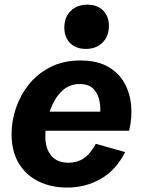

<svg xmlns="http://www.w3.org/2000/svg" viewBox="-20 -803 622 835"><path d="M272 12.7Q202.1 12.7 147.5 -14.2Q92.8 -41 61.5 -93Q30.3 -145 30.3 -220.2Q30.3 -277.3 49.6 -333.7Q68.8 -390.1 106.4 -436.8Q144 -483.4 200.2 -511.7Q256.3 -540 329.6 -540Q401.4 -540 448.5 -513.7Q495.6 -487.3 520.5 -443.1Q545.4 -398.9 550.3 -344.7Q555.2 -290.5 541.5 -234.4H124L141.1 -317.4H433.1L413.1 -292Q418.9 -322.8 414.1 -356.4Q409.2 -390.1 388.9 -413.8Q368.7 -437.5 326.7 -437.5Q285.6 -437.5 256.8 -413.6Q228 -389.6 210.4 -352.8Q192.9 -315.9 185.1 -277.3Q177.2 -238.8 177.2 -210.4Q177.2 -156.7 202.9 -126Q228.5 -95.2 278.3 -95.2Q315.4 -95.2 344.2 -114.5Q373 -133.8 396.5 -177.7L524.4 -141.6Q483.9 -62.5 418 -24.9Q352.1 12.7 272 12.7ZM353.5 -590.3Q310.1 -590.3 284.9 -615.7Q259.8 -641.1 259.8 -683.1Q259.8 -728 287.4 -755.4Q314.9 -782.7 359.9 -782.7Q403.3 -782.7 428.5 -757.3Q453.6 -731.9 453.6 -689.9Q453.6 -645.5 426 -617.9Q398.4 -590.3 353.5 -590.3Z"/></svg>

Font: Schibsted Grotesk
Style: Bold Italic
Weight: 700
Italic angle: -12°
Designer: Bakken & Baeck AS, Henrik Kongsvoll
Foundry: Schibsted ASA
Version: Version 1.100;gftools[0.9.25]